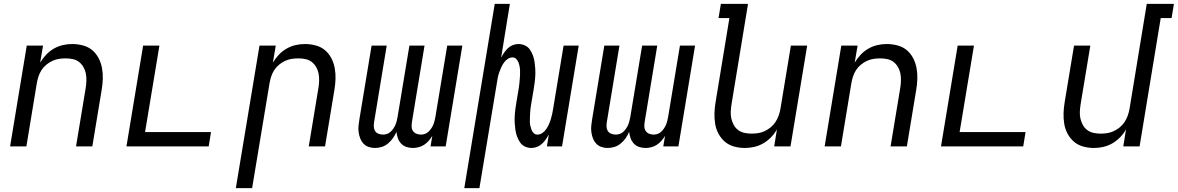

<svg xmlns="http://www.w3.org/2000/svg" viewBox="-20 -755 6073 990"><path d="M32 0 118 -520H202L187 -432Q200 -454 218 -473Q236 -492 258 -504.5Q280 -517 304 -522.5Q328 -528 352 -528Q381 -528 408.5 -520.5Q436 -513 456 -496Q476 -479 488.5 -455Q501 -431 506 -403.5Q511 -376 510 -347.5Q509 -319 504 -290L456 0H372L422 -302Q425 -321 425.5 -340Q426 -359 422.5 -376.5Q419 -394 410 -409.5Q401 -425 387.5 -435.5Q374 -446 356 -450Q338 -454 319 -454Q302 -454 284.5 -451.5Q267 -449 250 -441Q233 -433 218.5 -421Q204 -409 194 -393.5Q184 -378 178.5 -361Q173 -344 170 -327L116 0Z M632 0 718 -520H802L728 -74H1068L1056 0Z M1196 215 1318 -520H1402L1387 -432Q1400 -454 1418 -473Q1436 -492 1458 -504.5Q1480 -517 1504 -522.5Q1528 -528 1552 -528Q1581 -528 1608.5 -520.5Q1636 -513 1656 -496Q1676 -479 1688.5 -455Q1701 -431 1706 -403.5Q1711 -376 1710 -347.5Q1709 -319 1704 -290L1656 0H1572L1622 -302Q1625 -321 1625.5 -340Q1626 -359 1622.5 -376.5Q1619 -394 1610 -409.5Q1601 -425 1587.5 -435.5Q1574 -446 1556 -450Q1538 -454 1519 -454Q1502 -454 1484.5 -451.5Q1467 -449 1450 -441Q1433 -433 1418.5 -421Q1404 -409 1394 -393.5Q1384 -378 1378.5 -361Q1373 -344 1370 -327L1280 215Z M1913 8Q1896 8 1880.5 2.5Q1865 -3 1854.5 -14Q1844 -25 1838 -40Q1832 -55 1829.5 -71.5Q1827 -88 1828.5 -105Q1830 -122 1833 -139L1896 -520H1974L1909 -126Q1907 -114 1907.5 -101.5Q1908 -89 1914 -79.5Q1920 -70 1931.5 -65.5Q1943 -61 1955 -61Q1965 -61 1975.5 -64.5Q1986 -68 1994 -75.5Q2002 -83 2008.5 -92.5Q2015 -102 2019 -111.5Q2023 -121 2025.5 -131.5Q2028 -142 2030 -152L2091 -520H2169L2104 -126Q2102 -114 2102.5 -101.5Q2103 -89 2109.5 -79.5Q2116 -70 2127 -65.5Q2138 -61 2151 -61Q2161 -61 2171 -64.5Q2181 -68 2189 -75.5Q2197 -83 2203.5 -92.5Q2210 -102 2214 -111.5Q2218 -121 2220.5 -131.5Q2223 -142 2225 -152L2286 -520H2364L2278 0H2200L2209 -54Q2200 -40 2190 -28.5Q2180 -17 2167 -8.5Q2154 0 2138.5 4Q2123 8 2109 8Q2091 8 2075 2.5Q2059 -3 2048 -15Q2037 -27 2031.5 -42.5Q2026 -58 2024 -75Q2017 -58 2006 -42.5Q1995 -27 1980.5 -15Q1966 -3 1948.5 2.5Q1931 8 1913 8Z M2374 215 2531 -735H2609L2564 -458Q2571 -471 2579.5 -483.5Q2588 -496 2599 -506.5Q2610 -517 2624.5 -522.5Q2639 -528 2653 -528Q2671 -528 2687 -520.5Q2703 -513 2712.5 -499Q2722 -485 2728 -468.5Q2734 -452 2736.5 -434.5Q2739 -417 2740 -399.5Q2741 -382 2740 -363.5Q2739 -345 2736.5 -327Q2734 -309 2731 -290L2719 -219Q2717 -207 2715.5 -195.5Q2714 -184 2713.5 -173Q2713 -162 2712.5 -150.5Q2712 -139 2712 -128Q2712 -117 2714.5 -106.5Q2717 -96 2720.5 -86Q2724 -76 2732 -68.5Q2740 -61 2751 -61Q2765 -61 2777 -69.5Q2789 -78 2797 -90Q2805 -102 2810.5 -114.5Q2816 -127 2820 -140Q2824 -153 2827 -166.5Q2830 -180 2832 -193L2886 -520H2964L2878 0H2800L2810 -62Q2803 -49 2794.5 -36.5Q2786 -24 2774.5 -13.5Q2763 -3 2748.5 2.5Q2734 8 2720 8Q2702 8 2686.5 0.5Q2671 -7 2661.5 -21Q2652 -35 2646 -51.5Q2640 -68 2637.5 -85.5Q2635 -103 2634 -120.5Q2633 -138 2634 -156.5Q2635 -175 2637.5 -193Q2640 -211 2643 -230L2655 -301Q2657 -313 2658 -324.5Q2659 -336 2660 -347Q2661 -358 2661.5 -369.5Q2662 -381 2661.5 -392Q2661 -403 2659 -413.5Q2657 -424 2653 -434Q2649 -444 2641.5 -451.5Q2634 -459 2623 -459Q2609 -459 2597 -450.5Q2585 -442 2577 -430Q2569 -418 2563.5 -405.5Q2558 -393 2553.5 -380Q2549 -367 2546.5 -353.5Q2544 -340 2542 -327L2452 215Z M3113 8Q3096 8 3080.5 2.5Q3065 -3 3054.5 -14Q3044 -25 3038 -40Q3032 -55 3029.5 -71.5Q3027 -88 3028.5 -105Q3030 -122 3033 -139L3096 -520H3174L3109 -126Q3107 -114 3107.5 -101.5Q3108 -89 3114 -79.5Q3120 -70 3131.5 -65.5Q3143 -61 3155 -61Q3165 -61 3175.5 -64.5Q3186 -68 3194 -75.5Q3202 -83 3208.5 -92.5Q3215 -102 3219 -111.5Q3223 -121 3225.5 -131.5Q3228 -142 3230 -152L3291 -520H3369L3304 -126Q3302 -114 3302.5 -101.5Q3303 -89 3309.5 -79.5Q3316 -70 3327 -65.5Q3338 -61 3351 -61Q3361 -61 3371 -64.5Q3381 -68 3389 -75.5Q3397 -83 3403.5 -92.5Q3410 -102 3414 -111.5Q3418 -121 3420.5 -131.5Q3423 -142 3425 -152L3486 -520H3564L3478 0H3400L3409 -54Q3400 -40 3390 -28.5Q3380 -17 3367 -8.5Q3354 0 3338.5 4Q3323 8 3309 8Q3291 8 3275 2.5Q3259 -3 3248 -15Q3237 -27 3231.5 -42.5Q3226 -58 3224 -75Q3217 -58 3206 -42.5Q3195 -27 3180.5 -15Q3166 -3 3148.5 2.5Q3131 8 3113 8Z M3821 8Q3792 8 3765 0.5Q3738 -7 3718 -24Q3698 -41 3685 -65Q3672 -89 3667.5 -116.5Q3663 -144 3664 -172.5Q3665 -201 3670 -230L3741 -662H3685L3697 -735H3837L3752 -218Q3749 -199 3748 -180Q3747 -161 3751 -143.5Q3755 -126 3763.5 -110.5Q3772 -95 3786 -84.5Q3800 -74 3818 -70Q3836 -66 3855 -66Q3872 -66 3889 -68.5Q3906 -71 3923 -79Q3940 -87 3954.5 -99Q3969 -111 3979 -126.5Q3989 -142 3995 -159Q4001 -176 4004 -193L4058 -520H4142L4056 0H3972L3986 -88Q3974 -66 3955.5 -47Q3937 -28 3915 -15.5Q3893 -3 3869 2.5Q3845 8 3821 8Z M4232 0 4318 -520H4402L4387 -432Q4400 -454 4418 -473Q4436 -492 4458 -504.5Q4480 -517 4504 -522.5Q4528 -528 4552 -528Q4581 -528 4608.5 -520.5Q4636 -513 4656 -496Q4676 -479 4688.5 -455Q4701 -431 4706 -403.5Q4711 -376 4710 -347.5Q4709 -319 4704 -290L4656 0H4572L4622 -302Q4625 -321 4625.5 -340Q4626 -359 4622.5 -376.5Q4619 -394 4610 -409.5Q4601 -425 4587.5 -435.5Q4574 -446 4556 -450Q4538 -454 4519 -454Q4502 -454 4484.5 -451.5Q4467 -449 4450 -441Q4433 -433 4418.5 -421Q4404 -409 4394 -393.5Q4384 -378 4378.5 -361Q4373 -344 4370 -327L4316 0Z M4832 0 4918 -520H5002L4928 -74H5268L5256 0Z M5621 8Q5592 8 5565 0.5Q5538 -7 5518 -24Q5498 -41 5485 -65Q5472 -89 5467.5 -116.5Q5463 -144 5464 -172.5Q5465 -201 5470 -230L5518 -520H5602L5552 -218Q5549 -199 5548 -180Q5547 -161 5551 -143.5Q5555 -126 5563.5 -110.5Q5572 -95 5586 -84.5Q5600 -74 5618 -70Q5636 -66 5655 -66Q5672 -66 5689 -68.5Q5706 -71 5723 -79Q5740 -87 5754.5 -99Q5769 -111 5779 -126.5Q5789 -142 5795 -159Q5801 -176 5804 -193L5893 -735H6033L6021 -662H5965L5856 0H5772L5786 -88Q5774 -66 5755.5 -47Q5737 -28 5715 -15.5Q5693 -3 5669 2.5Q5645 8 5621 8Z"/></svg>

Font: Iosevka Extended
Style: Italic
Weight: 400
Width: 7
Italic angle: -9°
Monospace: yes
Designer: Belleve Invis
Foundry: Belleve Invis
Version: Version 32.5.0; ttfautohint (v1.8.4)